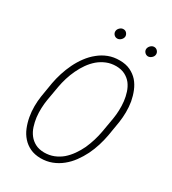

<svg xmlns="http://www.w3.org/2000/svg" viewBox="-213 -1005 1013 1128"><g transform="rotate(30 293.5 -441.0)"><path d="M521.5 -305.7 538.1 -405.3Q543 -438 543.5 -473.9Q543.9 -509.8 538.1 -544.9Q531.7 -579.6 518.8 -611.3Q505.9 -643.1 484.9 -667.5Q463.4 -691.4 432.9 -706.1Q402.3 -720.7 361.3 -720.7Q319.8 -721.2 284.9 -707.8Q250 -694.3 221.7 -670.9Q192.4 -647.5 169.2 -616.2Q146 -585 128.9 -549.8Q111.8 -514.6 100.1 -477.5Q88.4 -440.4 82 -405.3L65.4 -305.2Q60.5 -272.9 60.3 -237.1Q60.1 -201.2 66.4 -166.5Q72.8 -131.3 85.7 -99.6Q98.6 -67.9 120.1 -43.9Q141.6 -19.5 171.9 -5.1Q202.1 9.3 243.2 9.8Q284.2 9.8 319.1 -3.7Q354 -17.1 382.8 -40.5Q411.6 -63.5 434.6 -94.7Q457.5 -126 475.1 -161.1Q492.2 -196.3 503.7 -233.4Q515.1 -270.5 521.5 -305.7ZM497.1 -406.7 479.5 -305.2Q474.1 -275.4 464.4 -243.4Q454.6 -211.4 440.9 -180.7Q426.3 -149.9 407 -122.6Q387.7 -95.2 363.8 -74.2Q339.4 -53.7 309.6 -41.7Q279.8 -29.8 244.6 -29.8Q209 -30.3 184.1 -43.5Q159.2 -56.6 142.6 -78.1Q125.5 -100.1 116.5 -128.4Q107.4 -156.7 103.5 -187Q100.1 -217.8 101.3 -248.3Q102.5 -278.8 106.9 -305.2L124.5 -406.2Q129.9 -436 139.6 -468Q149.4 -500 164.1 -530.8Q178.2 -561 197.5 -588.4Q216.8 -615.7 241.2 -636.7Q265.6 -657.2 295.2 -669.2Q324.7 -681.2 359.9 -681.2Q395 -680.7 420.2 -667.5Q445.3 -654.3 461.9 -633.3Q478.5 -611.3 487.8 -583Q497.1 -554.7 500.5 -524.9Q503.9 -494.1 502.7 -463.6Q501.5 -433.1 497.1 -406.7ZM251.5 -857.4Q250.5 -844.2 259.5 -834.2Q268.6 -824.2 282.2 -824.2Q294.9 -824.2 305.7 -834.2Q316.4 -844.2 317.9 -856.9Q318.8 -869.6 309.8 -880.4Q300.8 -891.1 286.6 -890.6Q273.9 -890.6 263.2 -880.4Q252.4 -870.1 251.5 -857.4ZM460.4 -856.9Q459.5 -844.2 468.5 -834.2Q477.5 -824.2 491.2 -823.7Q503.9 -824.2 514.9 -834Q525.9 -843.8 526.9 -856.9Q527.8 -870.1 518.6 -880.4Q509.3 -890.6 496.1 -890.6Q482.9 -890.6 472.4 -880.4Q461.9 -870.1 460.4 -856.9Z"/></g></svg>

Font: Roboto Mono ExtraLight
Style: Italic
Weight: 250
Italic angle: -10°
Monospace: yes
Designer: Google
Version: Version 3.000